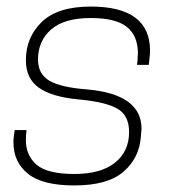

<svg xmlns="http://www.w3.org/2000/svg" viewBox="-20 -558 534 586"><path d="M207 8Q109 8 65 -28Q21 -64 21 -123Q21 -136 23 -148L25 -161H61Q59 -145 59 -131Q59 -83 92 -55Q125 -27 207 -27Q288 -27 331 -61.5Q374 -96 374 -155Q374 -206 338 -226.5Q302 -247 220.5 -254.5Q139 -262 99 -290Q59 -318 59 -374Q59 -444 107.5 -491Q156 -538 257 -538Q438 -538 438 -403Q438 -392 436 -378L434 -360H398Q400 -370 400 -379Q400 -388 401 -394Q401 -449 367 -476Q333 -503 257 -503Q176 -503 136 -468Q96 -433 96 -376Q96 -332 131 -311.5Q166 -291 247 -285Q412 -270 412 -165L410 -142Q406 -77 357.5 -34.5Q309 8 207 8Z"/></svg>

Font: Tanohe Sans ExtraLight
Style: Italic
Weight: 200
Designer: Village Type and Design LLC & Cristiano Sobral
Foundry: Cooper Hewitt Smithsonian Design Museum
Version: Version 1.00;September 29, 2021;FontCreator 13.0.0.2655 64-b